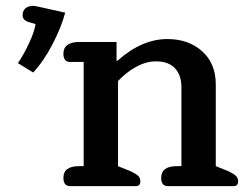

<svg xmlns="http://www.w3.org/2000/svg" viewBox="-20 -634 847 654"><path d="M41 -419Q61 -448 79.5 -488Q98 -528 101 -552L74 -560Q57 -567 57 -582Q57 -597 66.5 -605.5Q76 -614 92 -614Q97 -614 107 -612L202 -591Q190 -544 160 -485.5Q130 -427 93 -387ZM196 -28Q196 -68 249 -68H265V-423H219Q196 -423 196 -451Q196 -471 210 -481Q224 -491 249 -491H377V-427H380Q463 -501 550 -501Q622 -501 668.5 -459.5Q715 -418 715 -346V-68L755 -52Q775 -43 783 -35.5Q791 -28 791 -17Q791 0 776 0H552Q529 0 529 -28Q529 -68 582 -68H598V-336Q598 -378 576 -401.5Q554 -425 511 -425Q478 -425 444 -406.5Q410 -388 382 -358V-68L422 -52Q442 -43 450 -35.5Q458 -28 458 -17Q458 0 443 0H219Q196 0 196 -28Z"/></svg>

Font: MaitreeSemiBold
Style: Regular
Weight: 600
Designer: CadsonDemak Team
Foundry: CadsonDemak
Version: Version 1.000